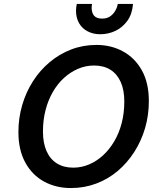

<svg xmlns="http://www.w3.org/2000/svg" viewBox="-20 -936 804 970"><path d="M338 14Q263 14 203 -18.5Q143 -51 108 -114.5Q73 -178 73 -269Q73 -339 92 -404.5Q111 -470 146.5 -525.5Q182 -581 231 -622Q280 -663 339.5 -686Q399 -709 467 -709Q542 -709 602 -676Q662 -643 697 -580Q732 -517 732 -425Q732 -354 713 -289Q694 -224 658.5 -168.5Q623 -113 574.5 -72Q526 -31 466 -8.5Q406 14 338 14ZM350 -89Q392 -89 430.5 -105.5Q469 -122 501 -151.5Q533 -181 557.5 -222.5Q582 -264 595 -315Q608 -366 608 -423Q608 -481 590 -521.5Q572 -562 538 -583.5Q504 -605 455 -605Q413 -605 374.5 -588.5Q336 -572 303.5 -542.5Q271 -513 247 -471.5Q223 -430 210 -379.5Q197 -329 197 -271Q197 -214 215 -173Q233 -132 267.5 -110.5Q302 -89 350 -89ZM486 -763Q452 -763 424 -777Q396 -791 380 -818Q364 -845 364 -882Q364 -890 365 -898.5Q366 -907 368 -916H445Q444 -911 443.5 -906.5Q443 -902 443 -897Q443 -871 455.5 -856.5Q468 -842 496 -842Q520 -842 536 -853Q552 -864 562 -881Q572 -898 575 -916H652Q648 -865 623.5 -831Q599 -797 563 -780Q527 -763 486 -763Z"/></svg>

Font: Ubuntu Sans SemiBold
Style: Italic
Weight: 600
Italic angle: -13.5°
Designer: Dalton Maag Ltd
Foundry: Dalton Maag Ltd
Version: Version 1.006